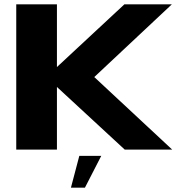

<svg xmlns="http://www.w3.org/2000/svg" viewBox="-20 -695 843 892"><path d="M55.5 0H244.5V-291L559.5 0H780L418 -337L778.5 -675H558L244.5 -383.5V-675H55.5ZM309.5 177H374.5L450.5 29H348.5Z"/></svg>

Font: Anybody Expanded
Style: Bold
Weight: 700
Width: 7
Designer: Tyler Finck
Foundry: Etcetera Type Company
Version: Version 1.113;gftools[0.9.25]